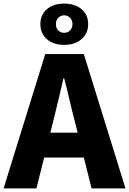

<svg xmlns="http://www.w3.org/2000/svg" viewBox="-28 -1045 716 1065"><path d="M328 -796Q269 -796 232.5 -827.5Q196 -859 196 -911Q196 -964 232.5 -994.5Q269 -1025 328 -1025Q387 -1025 424 -994.5Q461 -964 461 -911Q461 -859 424 -827.5Q387 -796 328 -796ZM328 -863Q347 -863 360.5 -876Q374 -889 374 -911Q374 -933 360.5 -946.5Q347 -960 328 -960Q309 -960 295.5 -946.5Q282 -933 282 -911Q282 -889 295.5 -876Q309 -863 328 -863ZM-8 0 223 -745H437L668 0H480L437 -171H217L174 0ZM251 -309H403L387 -372Q372 -428 357.5 -491Q343 -554 328 -611H324Q311 -553 296 -490.5Q281 -428 267 -372Z"/></svg>

Font: Source Han Sans TC Heavy
Style: Regular
Weight: 900
Designer: Ryoko NISHIZUKA Ë•øÂ°öÊ∂ºÂ≠ê (kana, bopomofo & ideographs); Paul D. Hunt (Latin, Greek & Cyrillic); Sandoll Communicatio
Foundry: Adobe
Version: Version 2.004;hotconv 1.0.118;makeotfexe 2.5.65603